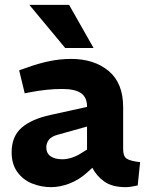

<svg xmlns="http://www.w3.org/2000/svg" viewBox="-20 -764 608 792"><path d="M191 8Q150 8 112.5 -7Q75 -22 51.5 -54.5Q28 -87 28 -136Q28 -201 69 -237Q110 -273 189 -290L339 -323V-325Q339 -362 314.5 -379.5Q290 -397 236 -397Q204 -397 171 -393.5Q138 -390 107 -384L82 -379L59 -474L88 -484Q137 -502 182.5 -511.5Q228 -521 273 -521Q369 -521 428.5 -471Q488 -421 488 -322V-148Q488 -120 502 -110Q516 -100 558 -95L548 1Q535 4 521.5 6Q508 8 498 8Q443 8 410.5 -15Q378 -38 361 -72L339 -52Q306 -22 266.5 -7Q227 8 191 8ZM237 -107Q255 -107 276 -113.5Q297 -120 318 -134L339 -147V-242L221 -209Q193 -202 182 -188Q171 -174 171 -156Q171 -132 188.5 -119.5Q206 -107 237 -107ZM249 -566 101 -744H265L366 -566Z"/></svg>

Font: REM SemiBold
Style: Regular
Weight: 600
Designer: Octavio Pardo
Foundry: Ashler Design
Version: Version 1.005;gftools[0.9.28]